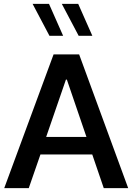

<svg xmlns="http://www.w3.org/2000/svg" viewBox="-20 -981 690 1001"><path d="M387.7 -960.9H302.2L390.1 -794.4H461.4ZM235.4 -960.9H149.9L237.8 -794.4H309.1ZM460.9 -175.8 521 0H648.4L392.6 -697.3H259.3L2 0H129.9L190.9 -175.8ZM328.6 -565.9 430.7 -267.1H220.7L323.7 -565.9Z"/></svg>

Font: Estedad SemiBold
Style: Regular
Weight: 600
Designer: Amin Abedi
Version: Version 7.3